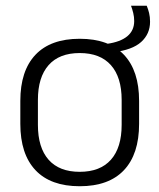

<svg xmlns="http://www.w3.org/2000/svg" viewBox="-20 -634 553 666"><path d="M256.5 12Q155.5 12 103 -43.8Q50.5 -99.5 50.5 -204.5V-284Q50.5 -388.5 103 -444Q155.5 -499.5 256.5 -499.5Q357.5 -499.5 410 -444Q462.5 -388.5 462.5 -284V-204.5Q462.5 -99.5 410 -43.8Q357.5 12 256.5 12ZM256.5 -38Q327.5 -38 364.8 -80Q402 -122 402 -201V-287.5Q402 -366 364.8 -408Q327.5 -450 256.5 -450Q185.5 -450 148.5 -408Q111.5 -366 111.5 -287.5V-201Q111.5 -122 148.5 -80Q185.5 -38 256.5 -38ZM371.5 -452.5 351.5 -482Q397.5 -488.5 421.5 -508.2Q445.5 -528 445.5 -561Q445.5 -575.5 442.2 -588.8Q439 -602 434.5 -614H489Q494 -602 497.2 -588.8Q500.5 -575.5 500.5 -558.5Q500.5 -516.5 469.8 -488.5Q439 -460.5 371.5 -452.5Z"/></svg>

Font: Anek Latin Light
Style: Regular
Weight: 300
Designer: Yesha Goshar
Foundry: Ek Type
Version: Version 1.003